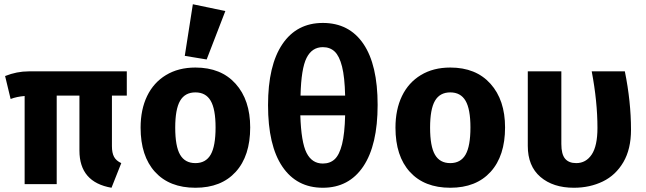

<svg xmlns="http://www.w3.org/2000/svg" viewBox="-20 -867 3040 904"><path d="M507 -417V-179Q507 -147 517 -128.5Q527 -110 551 -99L505 17Q354 -9 354 -158V-417H247V0H96V-415Q59 -412 30 -401L4 -509Q59 -531 115 -531H577V-417Z M1158 -267Q1158 -133 1090 -58Q1022 17 900 17Q778 17 710 -57.5Q642 -132 642 -266Q642 -351 672.5 -414.5Q703 -478 761.5 -513.5Q820 -549 900 -549Q1021 -549 1089.5 -472.5Q1158 -396 1158 -267ZM805 -266Q805 -178 828 -138.5Q851 -99 900 -99Q949 -99 972 -139Q995 -179 995 -267Q995 -353 972 -392.5Q949 -432 900 -432Q851 -432 828 -392.5Q805 -353 805 -266ZM1041 -815 953 -587 850 -604 888 -847Z M1758 -373Q1758 -184 1690.5 -83.5Q1623 17 1500 17Q1377 17 1309.5 -82.5Q1242 -182 1242 -372Q1242 -559 1309.5 -659Q1377 -759 1500 -759Q1624 -759 1691 -660.5Q1758 -562 1758 -373ZM1395 -417H1605Q1603 -504 1590.5 -553.5Q1578 -603 1556 -624Q1534 -645 1500 -645Q1449 -645 1423.5 -594.5Q1398 -544 1395 -417ZM1394 -324Q1398 -197 1423.5 -147Q1449 -97 1500 -97Q1534 -97 1556 -117.5Q1578 -138 1590.5 -188Q1603 -238 1605 -324Z M2358 -267Q2358 -133 2290 -58Q2222 17 2100 17Q1978 17 1910 -57.5Q1842 -132 1842 -266Q1842 -351 1872.5 -414.5Q1903 -478 1961.5 -513.5Q2020 -549 2100 -549Q2221 -549 2289.5 -472.5Q2358 -396 2358 -267ZM2005 -266Q2005 -178 2028 -138.5Q2051 -99 2100 -99Q2149 -99 2172 -139Q2195 -179 2195 -267Q2195 -353 2172 -392.5Q2149 -432 2100 -432Q2051 -432 2028 -392.5Q2005 -353 2005 -266Z M2951 -256Q2951 -165 2915 -103.5Q2879 -42 2818 -12.5Q2757 17 2682 17Q2584 17 2524.5 -34Q2465 -85 2465 -180V-531H2623V-189Q2623 -141 2640.5 -120Q2658 -99 2693 -99Q2739 -99 2766 -139.5Q2793 -180 2793 -265Q2793 -389 2766 -531H2922Q2951 -388 2951 -256Z"/></svg>

Font: Fira Mono
Style: Bold
Weight: 700
Monospace: yes
Designer: Carrois Corporate & Edenspiekermann AG
Foundry: Carrois Corporate GbR & Edenspiekermann AG
Version: Version 3.206